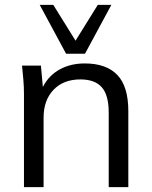

<svg xmlns="http://www.w3.org/2000/svg" viewBox="-20 -773 626 793"><path d="M71 0ZM79 0V-386Q79 -414 76.5 -443.5Q74 -473 71 -502H149L157 -414Q182 -462 227 -486.5Q272 -511 330 -511Q419 -511 464.5 -463.5Q510 -416 510 -314V0H429V-309Q429 -380 400.5 -412.5Q372 -445 312 -445Q242 -445 201 -402Q160 -359 160 -287V0ZM253 -551 144 -753H200L292 -605L384 -753H440L331 -551Z"/></svg>

Font: Winston
Style: Regular
Weight: 400
Designer: Original fonts by Vernon Adams / Changes by Cristiano Sobral
Foundry: Original fonts by Vernon Adams / Changes by Cristiano Sobral
Version: Version 2.503;July 17, 2020;FontCreator 13.0.0.2655 64-bit